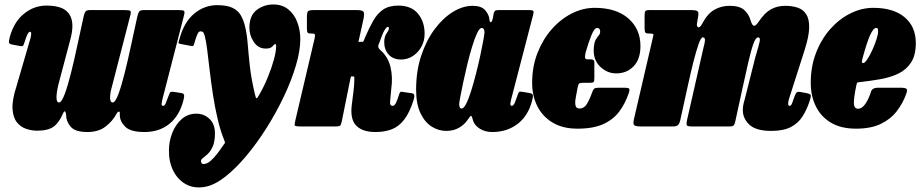

<svg xmlns="http://www.w3.org/2000/svg" viewBox="-20 -565 4112 858"><path d="M23.5 -398.5Q42 -467 87 -503.5Q132 -540 187 -540Q249.5 -540 276.5 -516.2Q303.5 -492.5 303.5 -449.5Q303.5 -424.5 296 -395L247 -210Q233.5 -162 232.5 -134.5Q231.5 -107 243.5 -107Q255 -107 268.8 -143.5Q282.5 -180 297.2 -238.8Q312 -297.5 326 -364L353 -488Q356 -502.5 360.5 -511.2Q365 -520 382 -520H533Q555 -520 561 -517.2Q567 -514.5 562.5 -497L474.5 -156Q466.5 -107 483.5 -107Q495 -107 508.8 -143.5Q522.5 -180 537.2 -238.8Q552 -297.5 566 -364L593 -488Q596 -502.5 600.5 -511.2Q605 -520 622 -520H773Q795 -520 801 -517.2Q807 -514.5 802.5 -497L707 -126Q704 -115 702.5 -103.5Q701 -92 707.5 -92Q716 -92 720 -102.2Q724 -112.5 733.5 -137Q737.5 -148.5 740.5 -152.5Q743.5 -156.5 759.5 -154L788 -149.5Q801 -148 802.5 -140.8Q804 -133.5 800 -118Q782.5 -48.5 737.2 -11.8Q692 25 625.5 25Q563 25 539.2 0.8Q515.5 -23.5 515.5 -50V-60Q515.5 -66.5 510.8 -66.2Q506 -66 501 -57Q484 -24.5 452.2 0.2Q420.5 25 370.5 25Q315.5 25 295.5 0.8Q275.5 -23.5 275.5 -50Q275.5 -58.5 271.8 -65.5Q268 -72.5 261 -57Q244 -17 219.5 1Q195 19 145 19Q122 19 97.5 11Q73 3 55.8 -18.2Q38.5 -39.5 36 -78.2Q33.5 -117 53.5 -179L115 -390Q119.5 -405.5 119.5 -414Q119.5 -423 114 -423Q109 -423 103.5 -413.2Q98 -403.5 88.5 -373Q86 -365 83.2 -361Q80.5 -357 65.5 -360L31.5 -366.5Q20.5 -369 20 -376.2Q19.5 -383.5 23.5 -398.5Z M1167 -348Q1133.5 -348 1113.8 -378Q1094 -408 1094.5 -444Q1095.5 -496.5 1127.5 -520.8Q1159.5 -545 1202 -545Q1241.5 -545 1268.2 -523.2Q1295 -501.5 1308.5 -466Q1322 -430.5 1322 -390Q1322 -339 1302.5 -272.8Q1283 -206.5 1249 -134.8Q1215 -63 1171.8 5.8Q1128.5 74.5 1080.8 131.5Q1033 188.5 985.5 225.5Q938 262.5 896 270Q847 278.5 810.5 258.2Q774 238 754 197.5Q734 157 735 106Q735 68 749.2 30.5Q763.5 -7 791 -32Q818.5 -57 858 -57Q892 -57 917 -33Q942 -9 940.5 37Q939.5 71 930 91.2Q920.5 111.5 908.5 122.8Q896.5 134 887.2 140.8Q878 147.5 878 155Q878 158.5 880.5 163.2Q883 168 889.5 168Q905 168 921 154Q937 140 951.8 120.5Q966.5 101 977 85Q983 76 984.8 74.5Q986.5 73 982.5 62.5Q965 20 952.5 -33.5Q940 -87 931.5 -143Q923 -199 917 -250.5Q911 -302 906 -342Q901 -382 895.5 -402.5Q893.5 -410.5 890 -417.8Q886.5 -425 875.5 -425Q868.5 -425 862.8 -413.5Q857 -402 846.5 -366Q844.5 -358.5 839.2 -359Q834 -359.5 826.5 -361L785 -369Q776 -371 777.8 -375.5Q779.5 -380 781.5 -389Q802 -466.5 848 -504.2Q894 -542 950 -542Q994 -542 1018.5 -530.2Q1043 -518.5 1055.5 -497.5Q1068 -476.5 1075 -447.5Q1083.5 -412 1087 -368.2Q1090.5 -324.5 1096.5 -269.5Q1102.5 -214.5 1119 -144.5Q1123 -126.5 1126 -125.8Q1129 -125 1137 -139Q1159 -176.5 1176.2 -218.5Q1193.5 -260.5 1203.8 -297.8Q1214 -335 1214 -359Q1214 -368 1210.5 -368Q1206 -368 1202.5 -363Q1199 -358 1191.5 -353Q1184 -348 1167 -348Z M1829 -120.5Q1811 -62.5 1786.5 -30.8Q1762 1 1730 13Q1698 25 1658 25Q1600 25 1572 -3.5Q1544 -32 1552 -96L1560 -160Q1561 -171.5 1562.2 -183.5Q1563.5 -195.5 1563.5 -207Q1563.5 -223.5 1562 -223.5Q1560.5 -223.5 1559.8 -223.2Q1559 -223 1557.5 -223Q1555 -223 1552 -224Q1548.5 -224.5 1546.5 -217L1508 -26Q1504.5 -10 1501.5 -5Q1498.5 0 1479.5 0H1322.5Q1297.5 0 1296.8 -5.2Q1296 -10.5 1300.5 -30L1384.5 -387Q1388.5 -404.5 1387.5 -409.8Q1386.5 -415 1375.5 -415H1370.5Q1358 -415 1354.8 -419.2Q1351.5 -423.5 1351.5 -439V-489Q1351.5 -511 1357.2 -515.5Q1363 -520 1384.5 -520H1574Q1597 -520 1603.5 -513.5Q1610 -507 1604.5 -481L1584.5 -390Q1582.5 -382.5 1582 -379.8Q1581.5 -377 1585 -377.5Q1587.5 -378 1589.5 -378.2Q1591.5 -378.5 1593.5 -378.5Q1595 -378.5 1597.2 -378.2Q1599.5 -378 1601 -378Q1603.5 -378 1607.5 -387.5Q1608.5 -390 1609.2 -392.2Q1610 -394.5 1611 -397Q1629.5 -440 1647.8 -472.2Q1666 -504.5 1692 -522.2Q1718 -540 1760 -540Q1818 -540 1847.8 -504Q1877.5 -468 1877.5 -414Q1877.5 -382 1863 -356Q1848.5 -330 1824.8 -314.5Q1801 -299 1773 -299Q1736 -299 1716.2 -321.8Q1696.5 -344.5 1697 -378Q1697.5 -402 1707.5 -415.8Q1717.5 -429.5 1718 -437.5Q1718 -445 1713 -445Q1707.5 -445 1698.2 -429.8Q1689 -414.5 1675.5 -375Q1675 -373 1674 -371.2Q1673 -369.5 1672 -367Q1669.5 -361 1670.5 -354.8Q1671.5 -348.5 1680 -341Q1713.5 -312 1724.8 -266.5Q1736 -221 1728.5 -168L1723.5 -114Q1720.5 -92 1735 -92Q1743.5 -92 1750 -106.2Q1756.5 -120.5 1764.5 -146Q1768 -156 1775 -155Q1782 -154 1791.5 -152.5L1822 -148Q1836.5 -145.5 1829 -120.5Z M2358 -115.5Q2340.5 -47.5 2293 -11.2Q2245.5 25 2180 25Q2148.5 25 2125.2 10.8Q2102 -3.5 2094.5 -24.5Q2092.5 -30.5 2091.8 -33.8Q2091 -37 2090 -39.5Q2087 -49.5 2083.2 -46.8Q2079.5 -44 2070.5 -30.5Q2055.5 -8 2031 6Q2006.5 20 1974 20Q1940 20 1909.2 0.8Q1878.5 -18.5 1859 -59.2Q1839.5 -100 1839.5 -165Q1839.5 -247.5 1862.2 -316Q1885 -384.5 1922.2 -434.5Q1959.5 -484.5 2004 -511.8Q2048.5 -539 2092 -539Q2131.5 -539 2148.5 -519Q2165.5 -499 2167 -478.5Q2168 -466.5 2173.2 -465.8Q2178.5 -465 2183 -487L2186 -504Q2188 -513 2192 -516.5Q2196 -520 2208.5 -520H2343Q2361 -520 2363.5 -515.5Q2366 -511 2362 -497L2265.5 -126Q2264.5 -121.5 2262.5 -113.2Q2260.5 -105 2260.5 -101Q2260.5 -92 2267.5 -92Q2271.5 -92 2276.5 -98.5Q2281.5 -105 2293 -140Q2297 -151.5 2300.2 -154.2Q2303.5 -157 2322 -153.5L2350 -148.5Q2358.5 -147 2360.8 -140.8Q2363 -134.5 2358 -115.5ZM2145 -420Q2145.5 -428.5 2142.2 -434.2Q2139 -440 2132.5 -440Q2123 -440 2112 -416.8Q2101 -393.5 2089.8 -356.5Q2078.5 -319.5 2068.2 -277.2Q2058 -235 2049.8 -196.2Q2041.5 -157.5 2036.8 -131.2Q2032 -105 2032 -100Q2032 -93.5 2034 -86.8Q2036 -80 2043 -80Q2052.5 -80 2063.8 -102.5Q2075 -125 2086.2 -161.2Q2097.5 -197.5 2108 -239Q2118.5 -280.5 2126.8 -319.2Q2135 -358 2140 -385.5Q2145 -413 2145 -420Z M2842 -359Q2842 -300.5 2811.5 -268.8Q2781 -237 2733 -237Q2695 -237 2664 -265.2Q2633 -293.5 2633 -340Q2634 -371.5 2641 -385.2Q2648 -399 2655 -406Q2662 -413 2662 -424Q2662 -440 2648 -440Q2636.5 -440 2623.2 -408.2Q2610 -376.5 2597.5 -332Q2594.5 -321 2594.2 -310.5Q2594 -300 2603.5 -300H2615Q2625 -300 2630.5 -297.8Q2636 -295.5 2636 -284.5V-215Q2636 -201 2632.2 -198Q2628.5 -195 2614.5 -195H2588.5Q2569 -195 2566.2 -190.2Q2563.5 -185.5 2560.5 -170Q2556.5 -149 2552.8 -128.2Q2549 -107.5 2551.8 -93.8Q2554.5 -80 2570 -80Q2590 -80 2602.5 -100.2Q2615 -120.5 2627 -154.5Q2630.5 -164.5 2635.5 -168.8Q2640.5 -173 2656 -173H2771.5Q2787.5 -173 2791.2 -169Q2795 -165 2790.5 -151Q2774.5 -103 2747.5 -66.8Q2720.5 -30.5 2675.5 -10.2Q2630.5 10 2560.5 10Q2495 10 2449.8 -17Q2404.5 -44 2381.2 -90.5Q2358 -137 2358 -195Q2358 -266.5 2381.5 -327.2Q2405 -388 2445 -433.8Q2485 -479.5 2535 -504.8Q2585 -530 2637.5 -530Q2733.5 -530 2787.8 -482.8Q2842 -435.5 2842 -359Z M2883.5 -520H3070Q3087 -520 3095 -516Q3103 -512 3100.5 -496L3094.5 -459Q3092.5 -448 3099.5 -443.5Q3106.5 -439 3117 -457.5Q3141 -503.5 3171.8 -521.2Q3202.5 -539 3240.5 -539Q3285 -539 3305.5 -520.5Q3326 -502 3333.5 -476Q3341 -450.5 3349.2 -449.8Q3357.5 -449 3370 -467.5Q3397 -508 3425.2 -523.5Q3453.5 -539 3489.5 -539Q3519 -539 3543.5 -531.2Q3568 -523.5 3582.2 -502.2Q3596.5 -481 3596 -442.2Q3595.5 -403.5 3575.5 -341L3506.5 -125Q3503.5 -115.5 3502.8 -109.8Q3502 -104 3502 -101Q3502 -92 3509.5 -92Q3515 -92 3519.5 -103.2Q3524 -114.5 3531 -135Q3536 -148.5 3540.5 -152.2Q3545 -156 3559 -153.5L3583.5 -149Q3601.5 -145.5 3603.2 -139.5Q3605 -133.5 3597 -110Q3584.5 -73.5 3565.8 -44Q3547 -14.5 3514 2.8Q3481 20 3426.5 20Q3359 20 3329.2 -7.5Q3299.5 -35 3299.5 -73Q3299.5 -87.5 3302.5 -100.8Q3305.5 -114 3309 -125L3355.5 -310Q3370 -358 3374.5 -378Q3379 -398 3367.5 -398Q3357 -398 3346.2 -367.8Q3335.5 -337.5 3323.8 -286Q3312 -234.5 3298 -170.5L3265.5 -21Q3263.5 -10.5 3259 -5.2Q3254.5 0 3241.5 0H3070.5Q3052 0 3049.2 -5.5Q3046.5 -11 3050 -27.5L3120.5 -338Q3131.5 -379.5 3130.2 -388.8Q3129 -398 3120.5 -398Q3112.5 -398 3101.8 -367.8Q3091 -337.5 3078 -285.8Q3065 -234 3051 -169.5L3019.5 -26Q3016.5 -13.5 3010.5 -6.8Q3004.5 0 2988.5 0H2843.5Q2817.5 0 2813 -6.8Q2808.5 -13.5 2813 -33L2895 -386Q2899 -403.5 2900.2 -409.2Q2901.5 -415 2885.5 -415H2880.5Q2868.5 -415 2864.5 -418.8Q2860.5 -422.5 2860.5 -442V-494Q2860.5 -510.5 2863.8 -515.2Q2867 -520 2883.5 -520Z M3603 -195Q3603 -268 3626.8 -329.2Q3650.5 -390.5 3690.5 -435.5Q3730.5 -480.5 3780.5 -505.2Q3830.5 -530 3882.5 -530Q3972.5 -530 4022.5 -488Q4072.5 -446 4072.5 -373Q4072.5 -318.5 4051.5 -286Q4030.5 -253.5 3994.8 -236.2Q3959 -219 3913.2 -211Q3867.5 -203 3818 -197.5Q3811 -197 3809.5 -193.8Q3808 -190.5 3806.5 -182.5Q3795 -127 3795.8 -103Q3796.5 -79 3815 -79Q3831.5 -79 3846.5 -100Q3861.5 -121 3872.5 -155.5Q3878 -173 3903.5 -173H4004Q4026 -173 4031 -167.8Q4036 -162.5 4029.5 -145Q4014.5 -103 3987.2 -67.8Q3960 -32.5 3915.8 -11.2Q3871.5 10 3805.5 10Q3738 10 3693 -17Q3648 -44 3625.5 -90.5Q3603 -137 3603 -195ZM3841.5 -284.5Q3849 -288.5 3859.5 -305.8Q3870 -323 3880.2 -346Q3890.5 -369 3897.2 -390.5Q3904 -412 3904 -424Q3904 -431 3903 -435.5Q3902 -440 3895 -440Q3883 -440 3868.5 -408.5Q3854 -377 3833.5 -301Q3827.5 -278 3841.5 -284.5Z"/></svg>

Font: Besley* Condensed Fatface
Style: Italic
Weight: 900
Width: 3
Italic angle: -13°
Designer: Owen Earl
Foundry: indestructible type*
Version: Version 3.000; ttfautohint (v1.8.3)